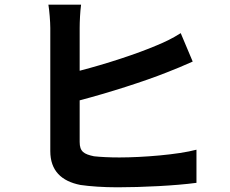

<svg xmlns="http://www.w3.org/2000/svg" viewBox="-20 -790 980 817"><path d="M319 -580V-671C319 -698 321 -741 325 -770H256H186C190 -746 194 -698 194 -671C194 -610 194 -258 194 -147C194 -64 241 -19 322 -3C363 3 419 7 480 7C585 7 727 0 816 -12V-153C738 -132 587 -120 488 -120C446 -120 407 -122 380 -125C337 -134 319 -145 319 -186V-363C441 -395 595 -444 690 -482C722 -494 764 -512 800 -528L749 -649C713 -626 681 -611 647 -597C563 -561 431 -518 319 -489Z"/></svg>

Font: GenSekiGothic2 TW B
Style: Regular
Weight: 700
Version: Version 2.100;PS 2.1;hotconv 16.6.51;makeotf.lib2.5.65220 DE